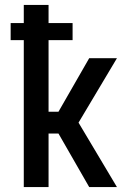

<svg xmlns="http://www.w3.org/2000/svg" viewBox="-20 -755 540 775"><path d="M76 0V-593H23V-662H76V-735H176V-662H273V-593H176V-304H216L340 -520H452L297 -260L452 0H340L216 -216H176V0Z"/></svg>

Font: Iosevka Curly Semibold
Style: Regular
Weight: 600
Monospace: yes
Designer: Belleve Invis
Foundry: Belleve Invis
Version: Version 22.1.2; ttfautohint (v1.8.4)